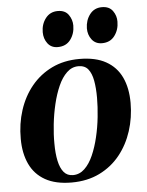

<svg xmlns="http://www.w3.org/2000/svg" viewBox="-54 -790 647 847"><g transform="rotate(-5 270.0 -366.5)"><path d="M310 -527Q381.5 -527 427.5 -501.2Q473.5 -475.5 496 -428Q518.5 -380.5 518.5 -314.5Q518.5 -249.5 499.5 -190.5Q480.5 -131.5 443.8 -85.8Q407 -40 353 -13.5Q299 13 229.5 13Q158.5 13 112.5 -13Q66.5 -39 44.2 -86.8Q22 -134.5 22 -198Q21.5 -265 40.8 -324.5Q60 -384 97.2 -429.5Q134.5 -475 188 -501Q241.5 -527 310 -527ZM303 -495.5Q274 -495.5 251.8 -474.2Q229.5 -453 213.8 -417.5Q198 -382 187.8 -338.8Q177.5 -295.5 172.5 -250Q167.5 -204.5 168 -165Q168 -121 175 -88.2Q182 -55.5 197.2 -37.2Q212.5 -19 238 -19Q267 -19 289.2 -40.2Q311.5 -61.5 327.2 -97.2Q343 -133 353.2 -176.5Q363.5 -220 368.2 -265Q373 -310 373 -350Q373 -393 367 -425.8Q361 -458.5 346.2 -477Q331.5 -495.5 303 -495.5ZM220 -587.5Q191.5 -587.5 175.5 -608.5Q159.5 -629.5 159.5 -658.5Q159.5 -694 179.5 -720Q199.5 -746 233.5 -746Q266 -746 281.2 -724.2Q296.5 -702.5 296.5 -676.5Q296.5 -640.5 276.8 -614Q257 -587.5 220 -587.5ZM416 -587.5Q387.5 -587.5 371.2 -608.5Q355 -629.5 355 -658.5Q355.5 -694 375.2 -720Q395 -746 429 -746Q461.5 -746 477 -724.2Q492.5 -702.5 492 -676.5Q492 -640.5 472.2 -614Q452.5 -587.5 416 -587.5Z"/></g></svg>

Font: Merriweather 120pt
Style: Bold Italic
Weight: 700
Italic angle: -7.8°
Version: Version 2.101